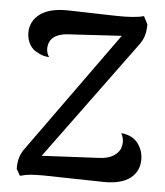

<svg xmlns="http://www.w3.org/2000/svg" viewBox="-51 -748 688 800"><g transform="rotate(5 292.5 -348.0)"><path d="M560 -106Q560 -56 522.5 -27Q485 2 411 1L162 -4Q127 -4 107 -2.5Q87 -1 62 6L46 -22Q46 -51 52.5 -71.5Q59 -92 76 -114L434 -612L214 -599Q184 -598 162.5 -587.5Q141 -577 134 -558Q129 -546 129 -531Q129 -514 140 -497Q110 -499 89 -513Q70 -521 57.5 -543Q45 -565 45 -591Q45 -640 85.5 -670Q126 -700 205 -698L400 -693Q482 -691 519 -702L536 -669Q536 -640 529.5 -619.5Q523 -599 506 -577L145 -85L382 -97Q419 -98 441.5 -111.5Q464 -125 472 -144Q477 -159 477 -170Q477 -190 467 -208Q483 -207 496 -202Q525 -193 542.5 -166Q560 -139 560 -106Z"/></g></svg>

Font: Arima Madurai
Style: Bold
Weight: 700
Designer: Joana Correia and Natanael Gama
Foundry: NDISCOVER
Version: Version 1.019